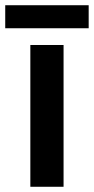

<svg xmlns="http://www.w3.org/2000/svg" viewBox="-38 -714 359 734"><path d="M205 0H78V-542H205ZM301 -694V-606H-18V-694Z"/></svg>

Font: Noto Sans Lao Looped SemiBold
Style: Regular
Weight: 600
Designer: Mark Frömberg, Ben Mitchell
Foundry: The Fontpad Ltd
Version: Version 1.002; ttfautohint (v1.8.4.7-5d5b)